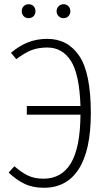

<svg xmlns="http://www.w3.org/2000/svg" viewBox="-20 -878 512 909"><path d="M410 -342Q410 -167 353 -78Q296 11 188 11Q134 11 94.5 -8.5Q55 -28 21 -61L48 -91Q81 -62 112 -47Q143 -32 186 -32Q272 -32 316 -106Q360 -180 361 -335H107V-376H361Q356 -527 315.5 -590Q275 -653 204 -653Q161 -653 129 -640.5Q97 -628 57 -598L32 -628Q71 -661 112.5 -677.5Q154 -694 204 -694Q301 -694 355.5 -613Q410 -532 410 -342ZM148 -825Q148 -811 139 -801.5Q130 -792 115 -792Q101 -792 92 -801.5Q83 -811 83 -825Q83 -839 92 -848.5Q101 -858 115 -858Q130 -858 139 -848.5Q148 -839 148 -825ZM313 -825Q313 -811 304 -801.5Q295 -792 281 -792Q267 -792 257.5 -801.5Q248 -811 248 -825Q248 -839 257.5 -848.5Q267 -858 281 -858Q295 -858 304 -848.5Q313 -839 313 -825Z"/></svg>

Font: Fira Sans Condensed ExtraLight
Style: Regular
Weight: 275
Width: 3
Designer: Carrois Corporate & Edenspiekermann AG
Foundry: Carrois Corporate GbR & Edenspiekermann AG
Version: Version 4.203